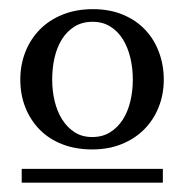

<svg xmlns="http://www.w3.org/2000/svg" viewBox="-20 -699 398 415"><path d="M267.1 -526.9Q267.1 -551.8 261.7 -574.2Q256.3 -596.7 245.6 -614Q234.9 -631.3 218.5 -641.6Q202.1 -651.9 180.2 -651.9Q157.7 -651.9 141.1 -641.6Q124.5 -631.3 113.8 -614Q103 -596.7 97.9 -574.2Q92.8 -551.8 92.8 -526.9Q92.8 -502.9 98.1 -480.5Q103.5 -458 114.3 -440.9Q125 -423.8 141.1 -413.3Q157.2 -402.8 179.2 -402.8Q201.7 -402.8 218 -413.1Q234.4 -423.3 245.4 -440.4Q256.3 -457.5 261.7 -480Q267.1 -502.4 267.1 -526.9ZM26.9 -304.2V-334H332V-304.2ZM334 -526.9Q334 -495.1 323 -467.5Q312 -439.9 292 -419.7Q272 -399.4 243.4 -387.7Q214.8 -376 179.2 -376Q143.6 -376 114.7 -387.2Q85.9 -398.4 65.9 -418.7Q45.9 -439 34.9 -466.6Q23.9 -494.1 23.9 -526.9Q23.9 -559.1 34.9 -586.9Q45.9 -614.7 66.2 -635.3Q86.4 -655.8 115.5 -667.5Q144.5 -679.2 181.2 -679.2Q217.3 -679.2 245.8 -667.2Q274.4 -655.3 293.9 -634.5Q313.5 -613.8 323.7 -585.9Q334 -558.1 334 -526.9Z"/></svg>

Font: BabelStone Ogham Pictish
Style: Bold
Weight: 700
Designer: Andrew West
Foundry: BabelStone
Version: Version 1.02 March 14, 2022